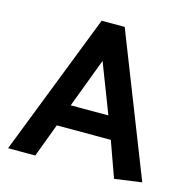

<svg xmlns="http://www.w3.org/2000/svg" viewBox="-103 -778 864 886"><g transform="rotate(15 329.5 -335.0)"><path d="M418 -266H238L327 -502ZM275 -680 10 0H140L200 -160H458L519 10L649 -8L385 -680Z"/></g></svg>

Font: Catamaran
Style: Bold
Weight: 700
Designer: Pria Ravichandran
Version: Version 2.000